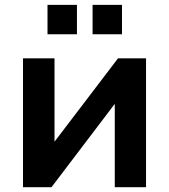

<svg xmlns="http://www.w3.org/2000/svg" viewBox="-20 -783 708 803"><path d="M76.2 0V-539.1H208V-190.4L473.6 -539.1H590.8V0H460V-348.6L195.3 0ZM178.7 -639.6V-762.7H301.8V-639.6ZM367.2 -639.6V-762.7H490.2V-639.6Z"/></svg>

Font: Min Sans Bold
Style: Regular
Weight: 700
Designer: Jinseong-Kim, NotoSansCJK, Nunito
Foundry: Jinseong-Kim
Version: Version 1.400;Glyphs 3.1.2 (3151)